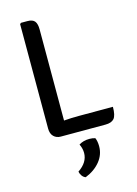

<svg xmlns="http://www.w3.org/2000/svg" viewBox="-139 -761 787 1099"><g transform="rotate(-15 255.0 -212.0)"><path d="M482.5 -86.5Q482.5 -35.5 466.8 -17.2Q451 1 415 1H150Q125 1 108.5 -15.2Q92 -31.5 92 -62V-681L98.5 -687H136.5Q167.5 -687 179.8 -671.5Q192 -656 192 -623V-83Q215.5 -85 238 -85.8Q260.5 -86.5 280.5 -86.5ZM339 61Q348 81.5 348 111.5Q348 161 315.5 200.8Q283 240.5 228 262.5Q216 258.5 207.2 246.8Q198.5 235 196 221Q255 181.5 255 125.5Q255 112 251.5 98.2Q248 84.5 242 73Q268 56 305 56Q323.5 56 339 61Z"/></g></svg>

Font: Signika Negative SC
Style: Regular
Weight: 400
Designer: Anna Giedryś
Foundry: Anna Giedryś
Version: Version 2.000; ttfautohint (v1.8.3) -l 8 -r 50 -G 200 -x 9 -